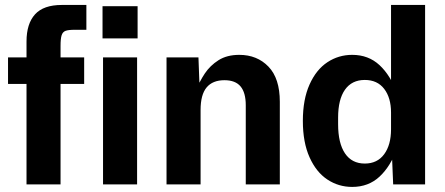

<svg xmlns="http://www.w3.org/2000/svg" viewBox="-20 -726 1752 756"><path d="M223.4 -706.5H320.1V-608.7H273.9Q249.3 -608.7 238 -604.5Q226.7 -600.2 222.6 -587Q218.4 -573.8 218.4 -545.2V0H84.4V-562.5Q84.4 -632.5 117.9 -669.5Q151.4 -706.5 223.4 -706.5ZM11.6 -500H311.4V-395.5H11.6Z M385.7 -500H519.8V0H385.7ZM383.7 -701.6V-574.7H521.8V-701.6Z M635.7 -500H761.4L766.4 -366.5L744.8 -357.5Q765.7 -405.5 786.5 -436.7Q807.3 -467.9 840.5 -489Q873.7 -510 922 -510Q992.4 -510 1037.1 -463.6Q1081.8 -417.3 1081.8 -325.2V0H947.7V-311.5Q947.7 -361 927.3 -385.6Q906.9 -410.2 863.7 -410.2Q817.3 -410.2 793.5 -381.7Q769.8 -353.1 769.8 -293.2V0H635.7Z M1544.7 -144 1523.1 -120 1528.1 0H1653.8V-706.5H1519.7V-380L1544.7 -356Q1518.1 -429 1474.4 -469.5Q1430.8 -510 1366.8 -510Q1313.1 -510 1269.2 -481Q1225.2 -452 1198.9 -393.4Q1172.5 -334.7 1172.5 -250Q1172.5 -165.3 1198.9 -106.6Q1225.2 -48 1269.2 -19Q1313.1 10 1366.8 10Q1430.8 10 1474.4 -30.5Q1518.1 -71 1544.7 -144ZM1311.3 -236.8V-263.2Q1311.3 -334.3 1338.3 -372.8Q1365.4 -411.2 1416.3 -411.2Q1465.7 -411.2 1492.7 -376.1Q1519.7 -340.9 1519.7 -283V-216.8Q1519.7 -155.5 1492.7 -118.8Q1465.7 -82 1416.3 -82Q1365.4 -82 1338.3 -122.2Q1311.3 -162.5 1311.3 -236.8Z"/></svg>

Font: TASA Orbiter VF Text
Style: Regular
Weight: 400
Designer: Weizhong Zhang
Foundry: 本地遙控
Version: Version 1.001;Glyphs 3.2 (3192)